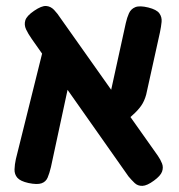

<svg xmlns="http://www.w3.org/2000/svg" viewBox="-20 -603 599 641"><path d="M494 0Q471 17 455.5 17.5Q440 18 429.5 8Q419 -2 409 -14L86 -473Q74 -490 67 -505Q60 -520 64.5 -535Q69 -550 94 -567Q119 -584 134 -583Q149 -582 160.5 -570Q172 -558 183 -541L507 -83Q516 -70 521 -57Q526 -44 521 -30Q516 -16 494 0ZM75 8Q48 2 38 -9.5Q28 -21 28.5 -37.5Q29 -54 33 -72L125 -442L226 -398L150 -45Q145 -24 139 -10Q133 4 118.5 9Q104 14 75 8ZM383 -182 336 -234 400 -526Q404 -544 410.5 -558.5Q417 -573 431.5 -579Q446 -585 475 -578Q503 -571 512 -558.5Q521 -546 519.5 -530Q518 -514 514 -495L468 -287Q462 -265 451 -249.5Q440 -234 423 -219Q406 -204 383 -182Z"/></svg>

Font: Fredoka SemiCondensed Medium
Style: Regular
Weight: 500
Width: 4
Designer: Ben Nathan
Foundry: Milena B. Brandão, Ben Nathan
Version: Version 2.001